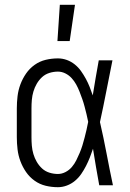

<svg xmlns="http://www.w3.org/2000/svg" viewBox="-20 -771 540 799"><path d="M221 8Q195 8 170 2Q145 -4 124 -19Q103 -34 88.5 -55Q74 -76 65 -100Q56 -124 53 -149.5Q50 -175 50 -200V-320Q50 -345 53 -370.5Q56 -396 65 -420Q74 -444 88.5 -465Q103 -486 124 -501Q145 -516 170 -522Q195 -528 221 -528Q240 -528 258 -521.5Q276 -515 291 -503Q306 -491 317 -475.5Q328 -460 337 -443.5Q346 -427 353 -409.5Q360 -392 366 -374Q372 -410 378 -446.5Q384 -483 391 -520H448Q435 -456 422.5 -391.5Q410 -327 396 -263Q411 -198 423.5 -132Q436 -66 450 0H393Q386 -38 379.5 -76Q373 -114 367 -152Q361 -134 354 -116Q347 -98 338 -80.5Q329 -63 318 -47Q307 -31 292 -18.5Q277 -6 258.5 1Q240 8 221 8ZM221 -47Q237 -47 252.5 -55Q268 -63 279 -76Q290 -89 297.5 -104Q305 -119 311.5 -134.5Q318 -150 323 -166Q328 -182 332 -198Q336 -214 340 -230.5Q344 -247 347 -264Q344 -280 340 -296Q336 -312 332 -327.5Q328 -343 322.5 -358.5Q317 -374 311 -389.5Q305 -405 297 -419.5Q289 -434 278 -446Q267 -458 252 -465.5Q237 -473 221 -473Q203 -473 185.5 -467.5Q168 -462 155 -450Q142 -438 133 -422.5Q124 -407 119 -390Q114 -373 112.5 -355.5Q111 -338 111 -320V-200Q111 -182 112.5 -164.5Q114 -147 119 -130Q124 -113 133 -97.5Q142 -82 155 -70Q168 -58 185.5 -52.5Q203 -47 221 -47ZM219 -600 229 -751H292L270 -600Z"/></svg>

Font: Iosevka Fixed SS04 Light
Style: Regular
Weight: 300
Monospace: yes
Designer: Belleve Invis
Foundry: Belleve Invis
Version: Version 32.5.0